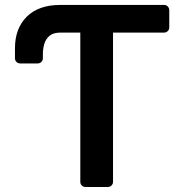

<svg xmlns="http://www.w3.org/2000/svg" viewBox="-20 -747 736 767"><path d="M300.8 -20.6V-616.8H220.9Q193.5 -616.8 177.9 -604Q162.6 -590.9 157 -571.7Q151.3 -552.6 151.3 -530.5V-514.2Q151.3 -505.7 145.2 -499.6Q139.2 -493.6 130.3 -493.6H60.4Q51.8 -493.6 45.8 -499.6Q39.8 -505.7 39.8 -514.2V-554.3Q39.8 -633.5 87 -680.4Q134.6 -727.3 220.9 -727.3H635.3Q644.2 -727.3 650.2 -721.1Q656.2 -714.8 656.2 -706.3V-637.4Q656.2 -628.9 650.2 -622.9Q644.2 -616.8 635.3 -616.8H431.5V-20.6Q431.5 -12.1 425.4 -6Q419.4 0 410.5 0H321.4Q312.9 0 306.8 -6Q300.8 -12.1 300.8 -20.6Z"/></svg>

Font: DeltaSans SemiBold
Style: Regular
Weight: 600
Designer: Rasmus Andersson
Foundry: rsms
Version: Version 3.012